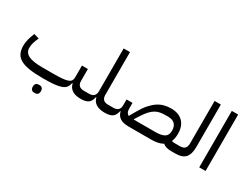

<svg xmlns="http://www.w3.org/2000/svg" viewBox="-88 -1359 2793 2180"><g transform="rotate(30 1309.0 -268.5)"><path d="M420 12Q315 12 242.5 1Q170 -10 125.5 -35Q81 -60 61.5 -100Q42 -140 42 -199Q42 -239 53 -282Q64 -325 85 -375L153 -355Q113 -272 113 -213Q113 -150 170 -121Q227 -92 352 -92H492Q564 -92 610.5 -96Q657 -100 684 -110Q711 -120 721.5 -137Q732 -154 732 -180V-335H810V-180Q810 -98 894 -98H928V-22L906 0Q766 0 741 -108H736Q729 -73 711.5 -49.5Q694 -26 658 -12.5Q622 1 564.5 6.5Q507 12 420 12ZM415 203Q394 203 381 190.5Q368 178 368 151Q368 123 381 110.5Q394 98 415 98H428Q448 98 461 110.5Q474 123 474 151Q474 178 461 190.5Q448 203 428 203Z M906 -76 928 -98H961Q1045 -98 1045 -180V-740H1128V-180Q1128 -98 1210 -98H1245V-22L1223 0Q1079 0 1054 -105H1049Q1038 -47 1005.5 -23.5Q973 0 906 0Z M2097 0Q2059 0 2033 -7Q2007 -14 1984 -33Q1929 0 1831 0H1537Q1465 0 1424.5 -25.5Q1384 -51 1372 -105H1367Q1355 -47 1322.5 -23.5Q1290 0 1223 0V-76L1245 -98H1279Q1363 -98 1363 -180V-255H1441V-180Q1441 -122 1478 -106L1528 -193Q1565 -258 1603.5 -301.5Q1642 -345 1682 -371.5Q1722 -398 1764.5 -409Q1807 -420 1853 -420Q1954 -420 2009 -364.5Q2064 -309 2064 -211Q2064 -146 2045 -104Q2056 -100 2069 -99Q2082 -98 2097 -98H2119V-22ZM1831 -98Q1909 -98 1948.5 -121.5Q1988 -145 1988 -205Q1988 -263 1957.5 -292.5Q1927 -322 1868 -322H1838Q1797 -322 1764.5 -315.5Q1732 -309 1703 -292Q1674 -275 1647 -245.5Q1620 -216 1590 -170L1547 -103L1550 -98Z M2097 -76 2119 -98H2151Q2196 -98 2216.5 -118.5Q2237 -139 2237 -184V-740H2319V-184Q2319 -89 2279.5 -44.5Q2240 0 2151 0H2097Z M2463 -740H2546V0H2463Z"/></g></svg>

Font: IBM Plex Sans Arabic Text
Style: Regular
Weight: 450
Designer: Mike Abbink, Paul van der Laan, Pieter van Rosmalen, Wael Morcos, Khajak Apelian
Foundry: Bold Monday
Version: Version 1.2